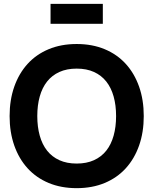

<svg xmlns="http://www.w3.org/2000/svg" viewBox="-20 -964 798 999"><path d="M243 -944H515V-840H243ZM379 15Q298 15 233.2 -12Q168.5 -39 123.5 -88.5Q78.5 -138 54.2 -207Q30 -276 30 -360Q30 -444 54.2 -513Q78.5 -582 123.5 -631.5Q168.5 -681 233.2 -708Q298 -735 379 -735Q460 -735 524.8 -708Q589.5 -681 634.5 -631.5Q679.5 -582 703.8 -513Q728 -444 728 -360Q728 -276 703.8 -207Q679.5 -138 634.5 -88.5Q589.5 -39 524.8 -12Q460 15 379 15ZM379 -113Q430.5 -113 469 -130.5Q507.5 -148 533 -180.2Q558.5 -212.5 571.2 -258.2Q584 -304 584 -360Q584 -416.5 571.2 -462Q558.5 -507.5 533 -539.8Q507.5 -572 469 -589.5Q430.5 -607 379 -607Q327.5 -607 289 -589.5Q250.5 -572 225 -539.8Q199.5 -507.5 186.8 -462Q174 -416.5 174 -360Q174 -304 186.8 -258.2Q199.5 -212.5 225 -180.2Q250.5 -148 289 -130.5Q327.5 -113 379 -113Z"/></svg>

Font: Vela Sans ExtBd
Style: Regular
Weight: 800
Designer: Principal design: Mikhail Sharanda - project Manrope.
Design modification: Ravid Balaliev
Foundry: Mikhail Sharanda
Version: Version 1.001